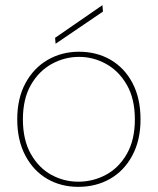

<svg xmlns="http://www.w3.org/2000/svg" viewBox="-20 -714 614 746"><path d="M284 12Q217 12 163.5 -19Q110 -50 78.5 -109.5Q47 -169 47 -250Q47 -332 79 -391Q111 -450 165.5 -481.5Q220 -513 287 -513Q356 -513 410 -481.5Q464 -450 495 -391Q526 -332 526 -250Q526 -169 494 -109.5Q462 -50 407.5 -19Q353 12 284 12ZM284 -8Q341 -8 391 -34.5Q441 -61 472.5 -115.5Q504 -170 504 -250Q504 -330 473 -384Q442 -438 392.5 -465.5Q343 -493 287 -493Q231 -493 181 -465.5Q131 -438 100 -384Q69 -330 69 -250Q69 -170 100 -115.5Q131 -61 180 -34.5Q229 -8 284 -8ZM196 -544 194 -567 378 -694 380 -669Z"/></svg>

Font: DM Sans 18pt Thin
Style: Regular
Weight: 250
Designer: Colophon Foundry, Jonny Pinhorn
Foundry: Colophon Foundry
Version: Version 4.004;gftools[0.9.30]